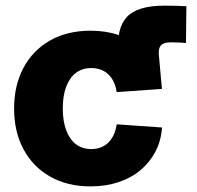

<svg xmlns="http://www.w3.org/2000/svg" viewBox="-20 -647 697 678"><path d="M410.6 -332 398.9 -462.9Q390.6 -546.4 427.7 -586.7Q464.8 -627 560.1 -627Q583.5 -627 603.8 -626.5Q624 -626 638.2 -625L636.7 -495.1Q627.4 -496.1 613 -496.8Q598.6 -497.6 583.5 -497.6Q558.1 -497.6 548.3 -486.8Q538.6 -476.1 541 -452.6L551.8 -333ZM299.8 11.2Q217.8 11.2 157 -23.4Q96.2 -58.1 63 -119.9Q29.8 -181.6 29.8 -263.7Q29.8 -345.7 63 -407.7Q96.2 -469.7 157 -504.2Q217.8 -538.6 299.8 -538.6Q353 -538.6 397.2 -523.9Q441.4 -509.3 474.6 -482.2Q507.8 -455.1 527.6 -417.2Q547.4 -379.4 551.8 -333L392.1 -321.8Q389.2 -341.3 381.8 -357.2Q374.5 -373 363 -384Q351.6 -395 336.4 -400.9Q321.3 -406.7 302.2 -406.7Q270.5 -406.7 248 -389.6Q225.6 -372.6 213.6 -340.6Q201.7 -308.6 201.7 -263.7Q201.7 -219.7 213.6 -187.5Q225.6 -155.3 248 -137.9Q270.5 -120.6 302.2 -120.6Q321.3 -120.6 336.4 -126.7Q351.6 -132.8 363 -144Q374.5 -155.3 381.8 -171.6Q389.2 -188 392.1 -208L552.2 -196.8Q548.8 -149.9 529.1 -112.1Q509.3 -74.2 476.3 -46.4Q443.4 -18.6 398.4 -3.7Q353.5 11.2 299.8 11.2Z"/></svg>

Font: Inter 24pt ExtraBold
Style: Regular
Weight: 800
Designer: Rasmus Andersson
Foundry: rsms
Version: Version 4.001;git-66647c0bb